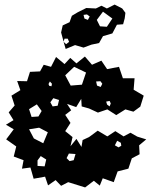

<svg xmlns="http://www.w3.org/2000/svg" viewBox="-20 -797 662 839"><path d="M278 -1 247 15 223 -10 190 13 177 -25 127 -16 113 -65 76 -60 83 -97 40 -113 51 -157 7 -188 40 -232 6 -252 39 -272 18 -306 44 -336 30 -379 69 -403 55 -443 98 -442 111 -483 155 -485 171 -514 203 -505 225 -548 262 -517 287 -544 314 -520 351 -550 382 -514 423 -532 448 -495 500 -505 517 -455H568L564 -405L608 -379L593 -331L563 -309L528 -319L488 -294L449 -319L408 -305L369 -323L337 -332L335 -365L313 -329L273 -343L291 -315L265 -295L288 -260L265 -224L297 -198L288 -158L314 -190L336 -155L341 -185L369 -198L407 -226L449 -201L484 -224L520 -201L550 -217L580 -200L619 -188L588 -162L590 -123L556 -105L541 -60L494 -48L477 -1L429 -18L416 14L390 -7L352 22ZM356 -480 304 -505 265 -468 289 -423 338 -427ZM427 -431 419 -442 400 -441 404 -423 420 -417ZM207 -431 198 -441 192 -430 195 -422 205 -420ZM238 -360 213 -368 200 -350 210 -332 232 -335ZM459 -356 444 -353 448 -340 459 -332 464 -345ZM141 -341 107 -320 118 -286 148 -288 162 -312ZM189 -219 151 -239 107 -232 128 -192 169 -171ZM508 -173 492 -182 482 -162 498 -153 510 -160ZM310 -124 281 -126 271 -106 284 -93 302 -97ZM182 -100 158 -115 144 -96V-72L175 -70ZM247 -655 254 -686 284 -700 294 -728 319 -743 357 -762 399 -760 423 -772 447 -760 481 -777 514 -760 528 -741 525 -717 518 -691 491 -689 471 -651 430 -639 413 -609 380 -602 345 -589 308 -600 267 -583 258 -614V-615ZM471 -716 430 -746 403 -710 417 -682 447 -680ZM360 -734 345 -732 349 -716 364 -710 372 -725ZM276 -628H262L258 -615V-614L269 -604L282 -614Z"/></svg>

Font: Rubik Gemstones
Style: Regular
Weight: 400
Designer: Hubert and Fischer, NaN
Foundry: Hubert and Fischer, NaN
Version: Version 2.200